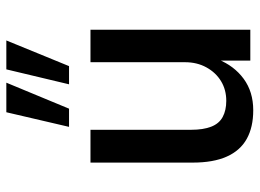

<svg xmlns="http://www.w3.org/2000/svg" viewBox="-124 -666 800 591"><g transform="rotate(-90 275.5 -371.0)"><path d="M231 9Q179 9 143 -11Q107 -31 88.5 -72.5Q70 -114 70 -177V-492H171V-182Q171 -145 180.5 -120.5Q190 -96 210.5 -85Q231 -74 260 -74Q294 -74 320.5 -90Q347 -106 363 -135Q379 -164 379 -201V-492H479V0H384V-100H388Q368 -50 328 -20.5Q288 9 231 9ZM311 -558 357 -751H446L367 -558ZM180 -558 225 -751H316L236 -558Z"/></g></svg>

Font: Nunito Sans 10pt SemiCondensed SemiBold
Style: Regular
Weight: 600
Width: 4
Designer: Vernon Adams
Foundry: Vernon Adams
Version: Version 3.101;gftools[0.9.27]